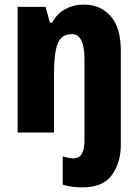

<svg xmlns="http://www.w3.org/2000/svg" viewBox="-20 -579 604 839"><path d="M339 240Q431 240 469.5 185Q508 130 508 54V-357Q508 -458 463.5 -508.5Q419 -559 346 -559Q302 -559 265.5 -539.5Q229 -520 208 -480H198L179 -549H57V0H216V-256Q216 -351 233 -390.5Q250 -430 294 -430Q349 -430 349 -322V35Q349 113 302 113Q281 113 254 104V228Q272 234 296 237Q320 240 339 240Z"/></svg>

Font: Noto Sans Display SemiCondensed Extra
Style: Regular
Weight: 800
Width: 4
Designer: Monotype Design Team
Foundry: Monotype Imaging Inc.
Version: Version 1.900